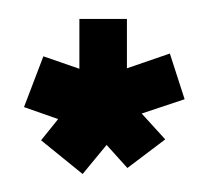

<svg xmlns="http://www.w3.org/2000/svg" viewBox="-20 -708 224 208"><path d="M69.5 -519.5 24.5 -556 43 -579 6 -592 27 -647 66 -633.5V-687.5H117.5V-634L164 -650L180 -600.5L133.5 -585L159 -557L118 -526L95.5 -551Z"/></svg>

Font: Anybody UltraCondensed ExtraBold
Style: Regular
Weight: 800
Width: 1
Designer: Tyler Finck
Foundry: Etcetera Type Company
Version: Version 1.010; ttfautohint (v1.8.3) -l 8 -r 50 -G 200 -x 14 